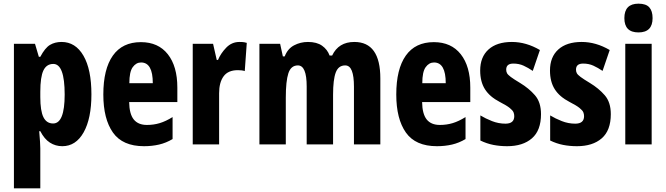

<svg xmlns="http://www.w3.org/2000/svg" viewBox="-20 -788 3634 1048"><path d="M316 -559Q392 -559 435.5 -484Q479 -409 479 -273Q479 -141 436.5 -65.5Q394 10 320 10Q283 10 252.5 -9.5Q222 -29 200 -72H194Q197 -37 198.5 -14Q200 9 200 22V240H56V-549H171L192 -478H200Q226 -527 253 -543Q280 -559 316 -559ZM271 -439Q234 -439 217 -403.5Q200 -368 200 -287V-258Q200 -183 217 -148.5Q234 -114 270 -114Q333 -114 333 -272Q333 -439 271 -439Z M749 -558Q844 -558 896 -492Q948 -426 948 -310V-231H685Q686 -166 710 -136Q734 -106 782 -106Q819 -106 852 -116Q885 -126 922 -149V-29Q887 -8 848.5 1Q810 10 766 10Q649 10 596.5 -64.5Q544 -139 544 -272Q544 -411 596 -484.5Q648 -558 749 -558ZM750 -447Q723 -447 704.5 -421.5Q686 -396 686 -334H814Q814 -447 750 -447Z M1287 -559Q1295 -559 1304 -558.5Q1313 -558 1327 -554L1316 -400Q1308 -403 1297.5 -404Q1287 -405 1278 -405Q1225 -405 1200.5 -371.5Q1176 -338 1176 -279V0H1032V-549H1143L1163 -461H1170Q1185 -497 1215 -528Q1245 -559 1287 -559Z M1914 -559Q2056 -559 2056 -360V0H1912V-315Q1912 -372 1900.5 -401.5Q1889 -431 1864 -431Q1827 -431 1812.5 -392Q1798 -353 1798 -271V0H1654V-316Q1654 -431 1606 -431Q1568 -431 1554 -388Q1540 -345 1540 -255V0H1396V-549H1509L1524 -480H1534Q1550 -522 1585 -540.5Q1620 -559 1661 -559Q1709 -559 1738 -538.5Q1767 -518 1779 -485H1793Q1828 -559 1914 -559Z M2348 -558Q2443 -558 2495 -492Q2547 -426 2547 -310V-231H2284Q2285 -166 2309 -136Q2333 -106 2381 -106Q2418 -106 2451 -116Q2484 -126 2521 -149V-29Q2486 -8 2447.5 1Q2409 10 2365 10Q2248 10 2195.5 -64.5Q2143 -139 2143 -272Q2143 -411 2195 -484.5Q2247 -558 2348 -558ZM2349 -447Q2322 -447 2303.5 -421.5Q2285 -396 2285 -334H2413Q2413 -447 2349 -447Z M2933 -165Q2933 -76 2883.5 -33Q2834 10 2748 10Q2709 10 2673 3Q2637 -4 2602 -21V-158Q2630 -141 2665.5 -127Q2701 -113 2739 -113Q2787 -113 2787 -154Q2787 -165 2783 -175Q2779 -185 2762.5 -198.5Q2746 -212 2707 -232Q2653 -260 2627 -301Q2601 -342 2601 -403Q2601 -477 2646.5 -518Q2692 -559 2774 -559Q2852 -559 2927 -515L2888 -401Q2863 -418 2838 -429.5Q2813 -441 2782 -441Q2743 -441 2743 -408Q2743 -397 2747.5 -388.5Q2752 -380 2768 -368Q2784 -356 2819 -335Q2867 -306 2900 -268Q2933 -230 2933 -165Z M3314 -165Q3314 -76 3264.5 -33Q3215 10 3129 10Q3090 10 3054 3Q3018 -4 2983 -21V-158Q3011 -141 3046.5 -127Q3082 -113 3120 -113Q3168 -113 3168 -154Q3168 -165 3164 -175Q3160 -185 3143.5 -198.5Q3127 -212 3088 -232Q3034 -260 3008 -301Q2982 -342 2982 -403Q2982 -477 3027.5 -518Q3073 -559 3155 -559Q3233 -559 3308 -515L3269 -401Q3244 -418 3219 -429.5Q3194 -441 3163 -441Q3124 -441 3124 -408Q3124 -397 3128.5 -388.5Q3133 -380 3149 -368Q3165 -356 3200 -335Q3248 -306 3281 -268Q3314 -230 3314 -165Z M3465 -768Q3506 -768 3524 -748Q3542 -728 3542 -689Q3542 -611 3465 -611Q3388 -611 3388 -689Q3388 -768 3465 -768ZM3537 -549V0H3393V-549Z"/></svg>

Font: Noto Sans Gujarati ExtraCondensed ExtraBold
Style: Regular
Weight: 800
Width: 2
Designer: Jelle Bosma - Monotype Design Team, Universal Thirst
Foundry: Monotype Imaging Inc.
Version: Version 2.106; ttfautohint (v1.8.4.7-5d5b)